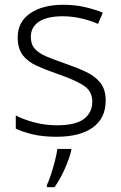

<svg xmlns="http://www.w3.org/2000/svg" viewBox="-20 -562 508 803"><path d="M422 -141Q422 -68 368.5 -29Q315 10 216 10Q160 10 117.5 0Q75 -10 46 -24V-79Q81 -61 126 -49.5Q171 -38 218 -38Q296 -38 331 -64.5Q366 -91 366 -137Q366 -181 329.5 -204.5Q293 -228 220 -253Q171 -270 133.5 -287Q96 -304 75 -331.5Q54 -359 54 -406Q54 -470 106 -506Q158 -542 245 -542Q293 -542 334.5 -532.5Q376 -523 410 -509L390 -462Q359 -476 320 -485Q281 -494 242 -494Q179 -494 144 -472Q109 -450 109 -408Q109 -376 126 -357.5Q143 -339 175 -325.5Q207 -312 253 -296Q300 -280 338.5 -262Q377 -244 399.5 -216Q422 -188 422 -141ZM278 61V68Q270 101 251 144Q232 187 208 221H176V212Q184 196 193 168.5Q202 141 209.5 111.5Q217 82 220 61Z"/></svg>

Font: BC Sans Light
Style: Regular
Weight: 300
Designer: Monotype Design Team
Foundry: Monotype Imaging Inc.
Version: Version 2.000;GOOG;noto-source:20170915:90ef993387c0